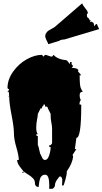

<svg xmlns="http://www.w3.org/2000/svg" viewBox="-20 -1072 628 1177"><path d="M483.9 -1051.8Q487.3 -1039.6 502.9 -1021.2Q518.6 -1002.9 519 -990.2Q512.7 -988.8 512.7 -981Q512.7 -973.1 514.6 -966.8Q517.6 -965.3 519.3 -963.6Q521 -961.9 522.7 -960.4Q524.4 -959 524.9 -958Q525.4 -957 526.9 -955.1Q528.3 -953.1 529.3 -947.8L535.6 -949.2L532.2 -936L542 -939.5L553.7 -930.7L558.6 -910.2L565.4 -921.9L574.2 -925.3Q575.7 -918 587.9 -893.6L375 -830.1Q370.1 -829.1 368.2 -829.1Q366.2 -829.1 366.2 -830.1L345.2 -824.7L346.2 -822.3L275.9 -801.3Q274.9 -807.1 267.8 -820.1Q260.7 -833 258.1 -844Q255.4 -855 261.5 -866.5Q267.6 -877.9 276.1 -883.5Q284.7 -889.2 298.1 -896.2Q311.5 -903.3 316.4 -907.2ZM281.2 85.4 282.2 67.4Q282.2 -1 257.8 -1Q245.1 -1 240.2 3.2Q235.4 7.3 232.4 10.3Q229.5 13.2 227.5 18.8Q225.6 24.4 224.1 28.3Q222.7 32.2 221.4 39.6Q220.2 46.9 219.7 50.5Q219.2 54.2 218.3 62.7Q217.3 71.3 216.8 74.2Q193.4 74.2 193.4 44.4Q193.4 22 148.4 -4.9Q129.4 -16.6 123.5 -22.5V-11.7H114.7L123.5 -22.5Q121.6 -24.9 112.1 -36.6Q102.5 -48.3 98.6 -54.7Q85 -74.2 85 -91.3H95.2Q95.2 -118.2 80.3 -168.5Q65.4 -218.8 65.4 -255.4Q65.4 -292 51 -366Q36.6 -439.9 36.6 -475.6L25.9 -487.3L36.6 -478L33.7 -510.7L30.3 -508.3L25.9 -509.8L36.6 -522L25.9 -531.7Q25.9 -584.5 60.3 -632.8Q94.7 -681.2 143.8 -708.5Q192.9 -735.8 237.8 -735.8L246.6 -724.6L255.9 -735.8Q263.2 -735.8 277.3 -730.2Q291.5 -724.6 299.3 -724.6L308.6 -735.8Q330.6 -708.5 389.6 -702.1L409.2 -678.7V-691.4H419.4L418.5 -678.7L428.2 -667.5L419.4 -656.2Q430.7 -656.2 445.3 -652.6Q460 -648.9 460 -639.6Q460 -637.7 458 -634.8L478 -610.8H468.3Q468.3 -550.8 474.4 -534.4Q480.5 -518.1 487.8 -509.8Q468.3 -509.8 468.3 -489.7Q468.3 -469.7 475.1 -460Q467.3 -445.3 467.3 -438.7Q467.3 -432.1 468.3 -430.7H478V-423.8Q478 -226.6 448.2 -226.6L439 -158.2H448.2L424.8 -122.1L428.2 -113.8Q424.3 -69.8 389.6 -22.5Q389.6 1 381.1 28.6Q372.6 56.2 370.6 63.5Q361.3 63.5 360.4 68.4L361.8 29.3Q361.8 23.9 358.2 16.8Q354.5 9.8 349.6 9.8L344.2 10.7Q327.6 30.8 322.3 41.7Q316.9 52.7 316.4 65.9L316.9 63.5Q316.9 65.4 316.4 65.9V68.4Q314 75.2 308.8 80.3Q303.7 85.4 299.3 85.4ZM273.4 -407.7Q273.4 -418.9 261.7 -418.9H255.9V-430.7H246.6Q246.6 -418.9 237.8 -418.9V-407.7H229L211.9 -374Q211.9 -360.8 207 -338.1Q202.1 -315.4 202.1 -288.3Q202.1 -261.2 211.9 -249H202.1Q202.1 -242.2 204.1 -240.2Q206.1 -238.3 211.9 -238.3V-182.1Q216.3 -176.8 221.2 -151.1Q226.1 -125.5 229 -125.5Q231 -122.1 235.4 -111.8Q243.2 -91.3 255.9 -91.3Q272 -91.3 281.2 -119.1Q290.5 -147 290.5 -170.4H282.2V-182.1H290.5L299.3 -193.4V-283.2Q299.3 -298.3 294.9 -320.3Q290.5 -342.3 290.5 -364.3V-374ZM219.2 65.9Q219.2 66.4 219 67.4Q218.8 68.4 218.8 69.3V67.4Q218.8 66.9 219.2 65.9Z"/></svg>

Font: Butcherman
Style: Regular
Weight: 400
Version: Version 001.003